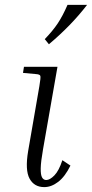

<svg xmlns="http://www.w3.org/2000/svg" viewBox="-20 -760 376 785"><path d="M74 -462 78 -487H215L156 -150Q147 -99 146.5 -72Q146 -45 152 -34.5Q158 -24 169 -24Q184 -24 202.5 -43Q221 -62 235 -105L268 -83Q246 -38 218 -16.5Q190 5 161 5Q120 5 101 -29.5Q82 -64 95 -142L141 -408Q147 -443 145 -449.5Q143 -456 128 -457ZM180 -579 163 -600Q195 -633 215.5 -663.5Q236 -694 256 -740H336Q302 -696 263.5 -656.5Q225 -617 180 -579Z"/></svg>

Font: Inria Serif Light
Style: Italic
Weight: 300
Italic angle: -10°
Designer: Black Foundry Team
Foundry: Black Foundry
Version: Version 1.000; ttfautohint (v1.8.3)